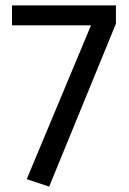

<svg xmlns="http://www.w3.org/2000/svg" viewBox="-20 -689 484 719"><path d="M414.1 -668.9V-600.1L164.1 9.8L80.1 -18.1L320.8 -594.2H24.9V-668.9Z"/></svg>

Font: FiraGO
Style: Regular
Weight: 400
Designer: bBox Type
Foundry: bBox Type GmbH
Version: Version 1.001;PS 001.001;hotconv 1.0.88;makeotf.lib2.5.64775